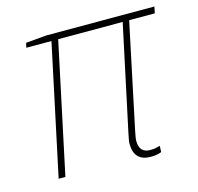

<svg xmlns="http://www.w3.org/2000/svg" viewBox="-84 -617 740 716"><g transform="rotate(-15 285.5 -259.0)"><path d="M414 10Q349 10 349 -57Q349 -65 351 -75Q353 -85 356 -100L442 -503H193L86 0H60L167 -503H70L74 -521L153 -528H571L566 -503H467L382 -100Q380 -89 378 -79Q376 -69 376 -61Q376 -15 418 -15Q432 -15 440.5 -17Q449 -19 456 -21L455 3Q448 6 437.5 8Q427 10 414 10Z"/></g></svg>

Font: Noto Sans Disp Thin
Style: Italic
Weight: 100
Italic angle: -12°
Designer: Monotype Design Team
Foundry: Monotype Imaging Inc.
Version: Version 2.000;GOOG;noto-source:20170915:90ef993387c0